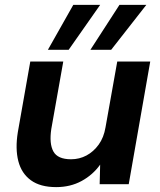

<svg xmlns="http://www.w3.org/2000/svg" viewBox="-20 -754 657 786"><path d="M210 12Q145 12 106.5 -16Q68 -44 55 -94.5Q42 -145 53 -213L104 -502H239L190 -226Q181 -166 198.5 -134Q216 -102 271 -102Q305 -102 334 -117.5Q363 -133 384 -162Q405 -191 412 -233L460 -502H595L507 0H388L390 -80Q360 -38 314 -13Q268 12 210 12ZM350 -550 469 -734H579L435 -550ZM176 -550 280 -734H390L261 -550Z"/></svg>

Font: DM Sans 16pt
Style: Bold Italic
Weight: 700
Italic angle: -10°
Version: Version 4.004;gftools[0.9.30]